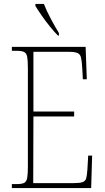

<svg xmlns="http://www.w3.org/2000/svg" viewBox="-20 -951 530 971"><path d="M40 0V-20H65Q90 -20 102 -26Q114 -32 117.5 -51Q121 -70 121 -108V-606Q121 -645 117.5 -663.5Q114 -682 102 -688Q90 -694 65 -694H40V-714H413L419 -550H399L396 -606Q394 -643 389.5 -660.5Q385 -678 370.5 -683.5Q356 -689 325 -689H149V-387H355V-362H149L148 -25H354Q384 -25 398 -30Q412 -35 416 -49.5Q420 -64 422 -94L426 -164H446L441 0ZM273 -771Q255 -789 232 -817.5Q209 -846 189 -875Q169 -904 159 -921V-931H202Q215 -897 237.5 -855Q260 -813 278 -784V-771Z"/></svg>

Font: Noto Serif Ethiopic Condensed Thin
Style: Regular
Weight: 100
Width: 3
Designer: Monotype Design Team
Foundry: Monotype Imaging Inc.
Version: Version 2.102; ttfautohint (v1.8.4.7-5d5b)